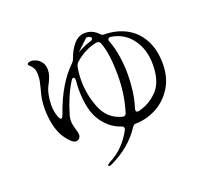

<svg xmlns="http://www.w3.org/2000/svg" viewBox="-130 -922 1260 1134"><g transform="rotate(-20 500.0 -355.0)"><path d="M877 -421Q877 -334 837 -271Q797 -208 734 -175.5Q671 -143 603 -143Q594 -143 584 -129Q516 -24 387 36Q380 39 375 39Q368 39 368 34Q368 28 384 19Q478 -28 532 -129Q535 -135 535 -140Q535 -152 520 -156Q450 -179 404 -248Q358 -317 358 -450Q358 -473 361 -503V-507Q361 -523 351 -523Q344 -523 338 -513Q289 -436 255 -320Q251 -304 251 -288Q251 -266 262 -231Q269 -208 269 -197Q269 -183 260 -174Q251 -165 240 -165Q223 -165 202.5 -187Q182 -209 168 -233Q149 -267 139.5 -313Q130 -359 130 -407Q130 -443 134.5 -469.5Q139 -496 148 -527Q155 -554 158.5 -571.5Q162 -589 162 -612Q162 -632 158.5 -642.5Q155 -653 145 -667Q140 -673 133 -679.5Q126 -686 126 -689Q126 -695 133.5 -698.5Q141 -702 152 -702Q165 -702 182.5 -694Q200 -686 213.5 -667.5Q227 -649 227 -620Q227 -600 221 -582.5Q215 -565 207.5 -549.5Q200 -534 197 -529Q186 -508 180 -477Q174 -446 174 -415Q174 -383 183 -352Q192 -321 203 -321Q207 -321 211 -328Q215 -335 218 -344Q278 -516 374 -607Q384 -617 388 -629Q407 -683 436.5 -716Q466 -749 506 -749Q553 -749 586 -714Q597 -702 606 -702Q684 -702 745.5 -670Q807 -638 842 -574.5Q877 -511 877 -421ZM432 -652 447 -661Q485 -681 519 -691Q535 -696 535 -706Q535 -714 525 -717Q517 -721 505 -721ZM630 -220Q630 -202 650 -207Q718 -223 769 -276Q820 -329 820 -438Q820 -532 772.5 -597Q725 -662 643 -675H638Q631 -675 627 -671Q623 -667 623 -661Q623 -656 626 -650Q644 -604 652.5 -547.5Q661 -491 661 -442Q661 -317 632 -229ZM545 -208Q547 -207 552 -207Q567 -207 571 -223Q604 -328 604 -447Q604 -586 575 -659Q568 -675 549 -672Q474 -657 411 -601Q401 -591 398 -576Q390 -539 390 -493Q390 -400 424.5 -315.5Q459 -231 545 -208Z"/></g></svg>

Font: Shippori Mincho B1
Style: Regular
Weight: 400
Designer: FONTDASU
Foundry: FONTDASU / Google Inc. / but / Adobe
Version: Version 3.110; ttfautohint (v1.8.3)